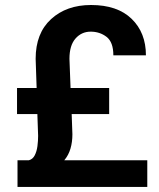

<svg xmlns="http://www.w3.org/2000/svg" viewBox="-20 -740 631 760"><path d="M412.1 -288.6H263.7L266.6 -208.5Q266.6 -177.7 259 -151.9Q251.5 -126 234.4 -105.5H563V0H49.3V-105.5H93.8Q109.4 -109.4 117.4 -125Q125.5 -140.6 128.2 -161.6Q130.9 -182.6 130.9 -202.1L127.9 -288.6H47.4V-391.6H125L121.1 -507.3Q121.1 -608.4 182.1 -664.3Q243.2 -720.2 340.3 -720.2Q444.8 -720.2 501.2 -665.3Q557.6 -610.4 557.6 -521H428.7Q428.7 -573.2 401.9 -594Q375 -614.7 338.9 -614.7Q302.7 -614.7 278.8 -587.4Q254.9 -560.1 254.9 -507.3L259.3 -391.6H412.1Z"/></svg>

Font: Vazirmatn UI FD SemiBold
Style: Regular
Weight: 600
Designer: Saber Rastikerdar
Foundry: Saber Rastikerdar
Version: Version 33.003